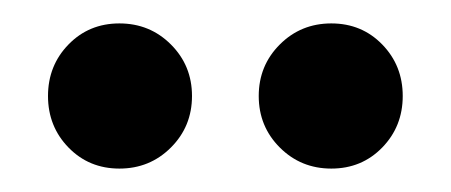

<svg xmlns="http://www.w3.org/2000/svg" viewBox="-20 -708 385 164"><path d="M263 -564Q237 -564 219 -582Q201 -600 201 -626Q201 -652 219 -670Q237 -688 263 -688Q289 -688 306.5 -670Q324 -652 324 -626Q324 -600 306.5 -582Q289 -564 263 -564ZM82 -564Q56 -564 38.5 -582Q21 -600 21 -626Q21 -652 38.5 -670Q56 -688 82 -688Q108 -688 126 -670Q144 -652 144 -626Q144 -600 126 -582Q108 -564 82 -564Z"/></svg>

Font: Firefly Display
Style: Bold
Weight: 700
Designer: Colophon Foundry, Jonny Pinhorn
Foundry: Colophon Foundry
Version: Version 1.200; ttfautohint (v1.8.3)